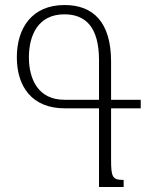

<svg xmlns="http://www.w3.org/2000/svg" viewBox="-20 -744 585 764"><path d="M374 0H472V-28C427 -28 422 -39 422 -110V-313H540V-347H422V-499C422 -659 348 -724 237 -724C106 -724 47 -631 47 -516C47 -400 107 -313 237 -313H374ZM236 -347C132 -347 95 -429 95 -516C95 -604 132 -687 236 -687C320 -687 374 -637 374 -504V-347Z"/></svg>

Font: Noto Serif Armenian ExtraCondensed Light
Style: Regular
Weight: 300
Width: 2
Designer: Monotype Design Team
Foundry: Monotype Imaging Inc.
Version: Version 2.008